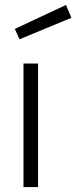

<svg xmlns="http://www.w3.org/2000/svg" viewBox="-20 -757 309 777"><path d="M40 -640 247 -737 269 -685 59 -598ZM75 -500H134V0H75Z"/></svg>

Font: Titillium Web
Style: Light
Weight: 300
Version: Version 1.001;PS 57.000;hotconv 1.0.70;makeotf.lib2.5.55311